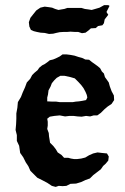

<svg xmlns="http://www.w3.org/2000/svg" viewBox="-20 -722 491 752"><path d="M225 -509H240L256 -507L272 -504L287 -499L302 -495L314 -489L329 -488L340 -479L350 -472L361 -464L372 -455L379 -442L387 -434L391 -420L399 -409L406 -399L410 -384L417 -365L426 -348L427 -330L417 -315L402 -305L389 -294L375 -280L361 -270H347L333 -266L317 -268L300 -265L284 -266L268 -268H252L235 -266L214 -270L193 -268L175 -265L165 -257L167 -245V-230L165 -217L171 -201L172 -188L174 -176L176 -163L189 -150L199 -137L206 -125L221 -115L231 -104H247L258 -101L270 -99H282L298 -101L314 -105L329 -114L345 -121L362 -125L379 -123L399 -121L406 -109L404 -93L394 -81L384 -72L375 -59L358 -46L345 -36L332 -23L315 -17L298 -9L278 -3L256 -2L240 6L225 7L210 6L198 10L183 6L165 -6L146 -16L126 -26L99 -53L91 -71L81 -86L71 -106L59 -123L55 -151L46 -170V-193L41 -213L43 -235L44 -257V-278L48 -300L50 -322L62 -342L69 -360L78 -380L85 -399L98 -413L106 -428L115 -437L127 -447L134 -457L145 -466L155 -471L165 -478L175 -486L188 -489L202 -495L214 -501ZM233 -425H216L202 -417L192 -407L183 -396L178 -383L170 -368L168 -352L165 -340V-325L185 -324H200L214 -322H265L277 -324L289 -325L302 -327L317 -330L322 -340L320 -350L315 -362L307 -377L298 -389L287 -401L273 -415L256 -420ZM388 -702H404L409 -699L397 -675L404 -664L390 -646L387 -631L381 -623L364 -620L355 -612L336 -611L327 -603L315 -594L301 -592L286 -597H272L256 -598L244 -597H231L214 -596L200 -593L188 -590L172 -589L155 -593L139 -594L124 -597L112 -600L101 -605L95 -618L93 -635L99 -652L110 -666L122 -681L138 -692L155 -696L171 -694L184 -692L196 -687L209 -683L220 -685L232 -687L244 -691H299L312 -687L327 -685L339 -683L353 -687L370 -692Z"/></svg>

Font: Tagesschrift
Style: Regular
Weight: 400
Designer: Yanone
Version: Version 2.000; ttfautohint (v1.8.4.7-5d5b)